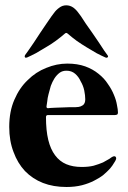

<svg xmlns="http://www.w3.org/2000/svg" viewBox="-20 -708 493 740"><path d="M165 -264.6Q157.2 -264.6 157.2 -256.8Q157.2 -205.1 166 -168.9Q174.8 -132.8 192.4 -109.4Q210 -85.9 235.4 -75.2Q260.7 -64.5 294.9 -64.5Q321.3 -64.5 340.8 -69.3Q361.3 -75.2 377 -82Q391.6 -89.8 401.4 -95.7Q410.2 -102.5 415 -104.5Q421.9 -107.4 425.8 -103.5Q429.7 -98.6 425.8 -90.8Q424.8 -87.9 418.9 -79.1Q414.1 -70.3 404.3 -58.6Q393.6 -46.9 378.9 -34.2Q364.3 -22.5 342.8 -11.7Q322.3 -1 295.9 5.9Q268.6 12.7 236.3 12.7Q185.5 12.7 145.5 -2.9Q105.5 -18.6 76.2 -48.8Q47.9 -79.1 32.2 -122.1Q15.6 -165 15.6 -218.8Q15.6 -278.3 35.2 -323.2Q54.7 -369.1 86.9 -399.4Q118.2 -430.7 158.2 -446.3Q198.2 -462.9 239.3 -462.9Q278.3 -462.9 308.6 -452.1Q337.9 -441.4 359.4 -423.8Q381.8 -406.2 395.5 -384.8Q410.2 -364.3 418.9 -342.8Q427.7 -322.3 430.7 -303.7Q434.6 -285.2 434.6 -274.4Q434.6 -268.6 431.6 -266.6Q427.7 -264.6 422.9 -264.6Q336.9 -264.6 165 -264.6ZM159.2 -297.9Q159.2 -296.9 159.2 -296.9Q159.2 -291 165 -291Q167 -291 175.8 -292Q183.6 -292 196.3 -293Q209 -293 222.7 -293.9Q236.3 -293.9 249 -294.9Q261.7 -294.9 271.5 -294.9Q280.3 -295.9 283.2 -295.9Q291 -296.9 299.8 -302.7Q308.6 -309.6 308.6 -325.2Q308.6 -339.8 304.7 -359.4Q300.8 -377.9 291 -394.5Q283.2 -412.1 269.5 -423.8Q255.9 -435.5 236.3 -435.5Q220.7 -435.5 210 -427.7Q198.2 -418.9 189.5 -405.3Q181.6 -392.6 175.8 -377Q170.9 -360.4 167 -344.7Q163.1 -330.1 162.1 -317.4Q160.2 -304.7 159.2 -297.9ZM394.5 -495.1Q396.5 -492.2 396.5 -490.2Q396.5 -488.3 394.5 -487.3Q393.6 -485.4 391.6 -485.4Q389.6 -485.4 386.7 -486.3Q371.1 -493.2 352.5 -502.9Q334 -513.7 314.5 -525.4Q294.9 -537.1 275.4 -550.8Q256.8 -564.5 241.2 -578.1Q235.4 -584 229.5 -578.1Q213.9 -564.5 195.3 -550.8Q176.8 -537.1 156.2 -525.4Q136.7 -513.7 118.2 -502.9Q99.6 -493.2 84 -486.3Q78.1 -484.4 76.2 -487.3Q75.2 -488.3 75.2 -490.2Q75.2 -492.2 76.2 -495.1Q79.1 -499 88.9 -512.7Q97.7 -526.4 110.4 -543.9Q122.1 -561.5 134.8 -581.1Q148.4 -600.6 159.2 -617.2Q170.9 -633.8 178.7 -645.5Q186.5 -656.2 187.5 -657.2Q196.3 -669.9 209 -678.7Q220.7 -687.5 235.4 -687.5Q250 -687.5 262.7 -678.7Q274.4 -669.9 283.2 -657.2Q284.2 -656.2 292 -645.5Q299.8 -633.8 310.5 -617.2Q322.3 -600.6 335.9 -581.1Q348.6 -561.5 361.3 -543.9Q373 -526.4 381.8 -512.7Q391.6 -499 394.5 -495.1Z"/></svg>

Font: Mermaid
Style: Bold
Weight: 400
Designer: Scott Simpson
Version: Version 1.001